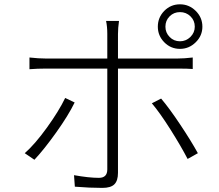

<svg xmlns="http://www.w3.org/2000/svg" viewBox="-20 -874 1040 913"><path d="M766.6 -747.1Q766.6 -718.8 786.6 -698.2Q806.6 -677.7 835.9 -677.7Q864.3 -677.7 885.3 -698.2Q906.2 -718.8 906.2 -747.1Q906.2 -776.4 885.7 -796.4Q865.2 -816.4 835.9 -816.4Q806.6 -816.4 786.6 -796.4Q766.6 -776.4 766.6 -747.1ZM835.9 -641.6Q792 -641.6 761.2 -672.9Q730.5 -704.1 730.5 -747.1Q730.5 -791 761.2 -822.3Q792 -853.5 835.9 -853.5Q878.9 -853.5 910.6 -822.3Q942.4 -791 942.4 -747.1Q942.4 -704.1 910.6 -672.9Q878.9 -641.6 835.9 -641.6ZM290 -408.2 335 -386.7Q305.7 -326.2 247.6 -244.6Q189.5 -163.1 143.6 -114.3L97.7 -145.5Q146.5 -188.5 203.1 -267.1Q259.8 -345.7 290 -408.2ZM825.2 -547.9H541V-51.8Q541 -14.6 523.9 2.4Q506.8 19.5 466.8 19.5Q406.2 19.5 335.9 13.7L332 -41Q403.3 -28.3 450.2 -28.3Q490.2 -28.3 490.2 -68.4V-547.9H198.2Q158.2 -547.9 120.1 -544.9V-600.6Q164.1 -595.7 197.3 -595.7H490.2V-712.9Q490.2 -747.1 484.4 -774.4H545.9Q541 -740.2 541 -712.9V-595.7H824.2Q855.5 -595.7 896.5 -600.6V-545.9Q872.1 -547.9 825.2 -547.9ZM702.1 -382.8 746.1 -405.3Q785.2 -359.4 836.9 -281.7Q888.7 -204.1 920.9 -145.5L872.1 -118.2Q840.8 -178.7 790.5 -258.3Q740.2 -337.9 702.1 -382.8Z"/></svg>

Font: GenEi Gothic M Light
Style: Regular
Weight: 300
Designer: o_tamon (Modified); [Source Han Sans]
Ryoko NISHIZUKA  (kana & ideographs); Paul D. Hunt (Latin, Greek & Cyrillic); Wenl
Version: Version 1.1a;Original Version 1.004